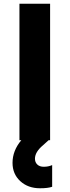

<svg xmlns="http://www.w3.org/2000/svg" viewBox="-20 -750 372 1027"><path d="M84 -730H248V0H240L210 27Q167 63 167 99Q167 118 179.5 130Q192 142 214 142Q239 142 259 133V249Q237 257 194 257Q130 257 88.5 219Q47 181 47 121Q47 56 94 0H84Z"/></svg>

Font: Sora-SIA
Style: Bold
Weight: 700
Designer: Jonathan Barnbrook, Julián Moncada
Foundry: Barnbrook Fonts
Version: Version 2.000